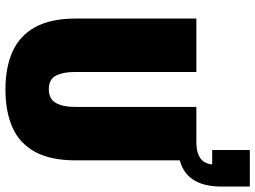

<svg xmlns="http://www.w3.org/2000/svg" viewBox="-136 -788 936 704"><g transform="rotate(90 332.0 -436.0)"><path d="M308 12Q227 12 169 -14Q111 -40 79.5 -97Q48 -154 48 -246V-688H244V-241Q244 -199 257.5 -173Q271 -147 307 -147Q343 -147 357.5 -173Q372 -199 372 -241V-688H568V-246Q568 -154 537 -97Q506 -40 448 -14Q390 12 308 12ZM503 -619V-688Q538 -688 559 -702Q580 -716 583 -746H530V-884H664V-779Q664 -725 646 -689Q628 -653 592 -636Q556 -619 503 -619Z"/></g></svg>

Font: Archivo Condensed Black
Style: Regular
Weight: 900
Width: 3
Designer: Hector Gatti
Foundry: Omnibus-Type
Version: Version 2.001